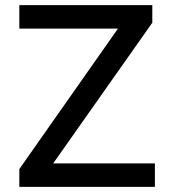

<svg xmlns="http://www.w3.org/2000/svg" viewBox="-20 -725 666 745"><path d="M55 0V-69L470 -660L484 -614H55V-705H571V-637L154 -45L141 -91H581V0Z"/></svg>

Font: Nunito Sans 12pt ExtraLight 6pt Medium
Style: Regular
Weight: 500
Version: Version 3.101;gftools[0.9.27]